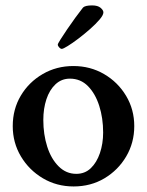

<svg xmlns="http://www.w3.org/2000/svg" viewBox="-20 -672 535 699"><path d="M248 6.8Q186.5 6.8 136.2 -22.9Q85.9 -52.7 56.2 -102.5Q26.4 -152.3 26.4 -212.9Q26.4 -274.4 55.7 -323.7Q85 -373 135.3 -402.3Q185.5 -431.6 247.1 -431.6Q308.6 -431.6 358.9 -402.3Q409.2 -373 439 -323.2Q468.8 -273.4 468.8 -212.9Q468.8 -152.3 439.5 -102.5Q410.2 -52.7 360.4 -22.9Q310.5 6.8 248 6.8ZM257.8 -39.1Q289.1 -39.1 310.5 -59.6Q332 -80.1 343.8 -114.7Q355.5 -149.4 355.5 -189.5Q355.5 -242.2 341.3 -286.6Q327.1 -331.1 300.3 -358.4Q273.4 -385.7 234.4 -385.7Q204.1 -385.7 182.1 -365.2Q160.2 -344.7 148.9 -310.5Q137.7 -276.4 137.7 -235.4Q137.7 -182.6 151.9 -138.2Q166 -93.8 193.4 -66.4Q220.7 -39.1 257.8 -39.1ZM205.1 -494.1Q200.2 -494.1 195.3 -499.5Q190.4 -504.9 190.4 -509.8Q190.4 -512.7 200.2 -528.3Q210 -543.9 224.6 -565.4Q239.3 -586.9 254.9 -608.4Q270.5 -629.9 282.2 -644.5Q290 -652.3 315.4 -652.3Q335.9 -652.3 346.2 -643.6Q356.4 -634.8 356.4 -627Q356.4 -617.2 342.8 -601.1Q329.1 -585 308.1 -566.4Q287.1 -547.9 265.1 -531.2Q243.2 -514.6 226.6 -504.4Q210 -494.1 205.1 -494.1Z"/></svg>

Font: Crimson Text SemiBold
Style: Regular
Weight: 600
Designer: Sebastian Kosch
Foundry: Sebastian Kosch
Version: Version 1.100; ttfautohint (v1.8.4)